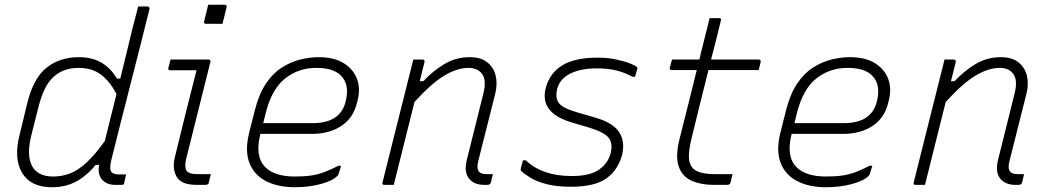

<svg xmlns="http://www.w3.org/2000/svg" viewBox="-20 -776 4420 806"><path d="M311 -536Q367 -536 406 -513Q445 -490 471 -446H485Q498 -499 511 -552.5Q524 -606 537 -660Q542 -680 547.5 -700Q553 -720 560 -749H598Q610 -749 607 -736Q568 -579 526.5 -417.5Q485 -256 446 -99Q438 -64 449 -53Q458 -44 477 -44H509Q508 -37 505.5 -26.5Q503 -16 501 -6Q500 0 492 0H463Q428 0 408.5 -22Q389 -44 396 -84H382Q341 -35 297 -12.5Q253 10 198 10Q109 10 73 -50Q37 -110 62 -209L93 -337Q119 -447 175 -491.5Q231 -536 311 -536ZM128 -61Q154 -35 203 -35Q238 -35 271.5 -47Q305 -59 341 -91.5Q377 -124 420 -184Q432 -233 444.5 -282.5Q457 -332 469 -381Q441 -435 403.5 -463Q366 -491 310 -491Q248 -491 206.5 -455Q165 -419 142 -329L111 -206Q98 -153 103 -117Q108 -81 128 -61Z M696 -526H855Q866 -526 863 -515Q838 -417 814 -319Q790 -221 764 -119Q751 -71 766 -56Q777 -45 808 -45H865Q863 -36 861 -28.5Q859 -21 857 -11Q856 -4 851.5 -2Q847 0 843 0H804Q741 0 721.5 -34Q702 -68 714 -116Q737 -211 759.5 -301Q782 -391 805 -481H695Q684 -481 687 -492Q689 -500 691.5 -509Q694 -518 696 -526ZM854 -756H923Q934 -756 931 -745L914 -676H845Q834 -676 837 -687Z M1318 -536Q1382 -536 1422.5 -511Q1463 -486 1478.5 -445Q1494 -404 1481 -354L1478 -342Q1462 -279 1411.5 -246.5Q1361 -214 1290 -214H1073V-213Q1049 -119 1094 -74Q1133 -35 1218 -35Q1259 -35 1288 -39.5Q1317 -44 1343 -54Q1369 -64 1400 -80H1412Q1410 -72 1406.5 -62.5Q1403 -53 1401 -45Q1400 -41 1396 -37Q1376 -17 1326.5 -3.5Q1277 10 1217 10Q1148 10 1098 -15Q1048 -40 1027.5 -91Q1007 -142 1026 -219L1050 -314Q1067 -381 1096 -424.5Q1125 -468 1162.5 -492Q1200 -516 1240 -526Q1280 -536 1318 -536ZM1307 -491Q1234 -491 1178 -447.5Q1122 -404 1096 -304L1085 -259H1292Q1409 -259 1431 -350Q1449 -421 1411 -459Q1396 -474 1371 -482.5Q1346 -491 1307 -491Z M1715 -526H1754Q1764 -526 1762 -515Q1757 -495 1752 -475Q1747 -455 1742 -435H1757Q1798 -479 1846 -507.5Q1894 -536 1951 -536Q1999 -536 2026 -514Q2053 -492 2061 -457.5Q2069 -423 2059 -383Q2041 -310 2023.5 -242Q2006 -174 1988 -101Q1979 -67 1992 -54Q2001 -45 2023 -45H2049Q2047 -36 2045 -28Q2043 -20 2041 -11Q2038 0 2027 0H2012Q1969 0 1948 -27.5Q1927 -55 1940 -106Q1957 -174 1974 -242.5Q1991 -311 2009 -383Q2023 -438 2004.5 -464.5Q1986 -491 1947 -491Q1899 -491 1845 -458.5Q1791 -426 1720 -348Q1698 -261 1676.5 -174Q1655 -87 1633 0H1594Q1582 0 1586 -11Q1612 -115 1638 -219Q1664 -323 1690 -426Z M2380 -37Q2456 -37 2494 -63.5Q2532 -90 2543 -131Q2554 -173 2535.5 -197Q2517 -221 2454 -240L2380 -262Q2244 -302 2271 -407Q2288 -470 2341 -502Q2394 -534 2488 -534Q2533 -534 2568.5 -526Q2604 -518 2626.5 -509Q2649 -500 2653 -495Q2657 -491 2655 -485Q2652 -475 2650 -468.5Q2648 -462 2646 -454H2634Q2604 -471 2568.5 -480Q2533 -489 2485 -489Q2418 -489 2374 -467Q2330 -445 2319 -403Q2310 -366 2325.5 -344Q2341 -322 2404 -304L2480 -282Q2555 -260 2580 -220Q2605 -180 2591 -124Q2573 -60 2524 -26Q2475 8 2376 8Q2316 8 2274.5 -3Q2233 -14 2207.5 -29.5Q2182 -45 2168 -58Q2165 -61 2166 -68Q2169 -81 2171.5 -88.5Q2174 -96 2175 -103H2187Q2257 -37 2380 -37Z M3055 -45Q3053 -36 3051 -28Q3049 -20 3047 -11Q3045 -4 3041.5 -2Q3038 0 3033 0H2974Q2923 0 2884 -17Q2845 -34 2829.5 -76Q2814 -118 2833 -194Q2852 -268 2869.5 -339Q2887 -410 2905 -482H2801Q2789 -482 2792 -493Q2794 -502 2796.5 -509.5Q2799 -517 2801 -526H2916Q2920 -544 2924.5 -562.5Q2929 -581 2934 -600Q2940 -625 2946.5 -650Q2953 -675 2959 -700H2998Q3010 -700 3006 -689Q2996 -648 2986 -607.5Q2976 -567 2965 -526H3165Q3175 -526 3173 -515Q3171 -506 3169 -498.5Q3167 -491 3165 -482H2954Q2936 -410 2918 -337.5Q2900 -265 2882 -191Q2871 -145 2872 -115.5Q2873 -86 2889 -69Q2913 -45 2982 -45Z M3548 -536Q3612 -536 3652.5 -511Q3693 -486 3708.5 -445Q3724 -404 3711 -354L3708 -342Q3692 -279 3641.5 -246.5Q3591 -214 3520 -214H3303V-213Q3279 -119 3324 -74Q3363 -35 3448 -35Q3489 -35 3518 -39.5Q3547 -44 3573 -54Q3599 -64 3630 -80H3642Q3640 -72 3636.5 -62.5Q3633 -53 3631 -45Q3630 -41 3626 -37Q3606 -17 3556.5 -3.5Q3507 10 3447 10Q3378 10 3328 -15Q3278 -40 3257.5 -91Q3237 -142 3256 -219L3280 -314Q3297 -381 3326 -424.5Q3355 -468 3392.5 -492Q3430 -516 3470 -526Q3510 -536 3548 -536ZM3537 -491Q3464 -491 3408 -447.5Q3352 -404 3326 -304L3315 -259H3522Q3639 -259 3661 -350Q3679 -421 3641 -459Q3626 -474 3601 -482.5Q3576 -491 3537 -491Z M3945 -526H3984Q3994 -526 3992 -515Q3987 -495 3982 -475Q3977 -455 3972 -435H3987Q4028 -479 4076 -507.5Q4124 -536 4181 -536Q4229 -536 4256 -514Q4283 -492 4291 -457.5Q4299 -423 4289 -383Q4271 -310 4253.5 -242Q4236 -174 4218 -101Q4209 -67 4222 -54Q4231 -45 4253 -45H4279Q4277 -36 4275 -28Q4273 -20 4271 -11Q4268 0 4257 0H4242Q4199 0 4178 -27.5Q4157 -55 4170 -106Q4187 -174 4204 -242.5Q4221 -311 4239 -383Q4253 -438 4234.5 -464.5Q4216 -491 4177 -491Q4129 -491 4075 -458.5Q4021 -426 3950 -348Q3928 -261 3906.5 -174Q3885 -87 3863 0H3824Q3812 0 3816 -11Q3842 -115 3868 -219Q3894 -323 3920 -426Z"/></svg>

Font: Recursive Sn Lnr St Lt
Style: Italic
Weight: 300
Italic angle: -15°
Version: Version 1.079;hotconv 1.0.112;makeotfexe 2.5.65598; ttfautoh